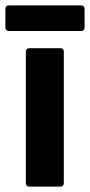

<svg xmlns="http://www.w3.org/2000/svg" viewBox="-48 -693 334 713"><path d="M48 -12V-502Q48 -507 51.5 -510.5Q55 -514 60 -514H177Q182 -514 185.5 -510.5Q189 -507 189 -502V-12Q189 -7 185.5 -3.5Q182 0 177 0H60Q55 0 51.5 -3.5Q48 -7 48 -12ZM-28 -590V-661Q-28 -666 -24.5 -669.5Q-21 -673 -16 -673H254Q259 -673 262.5 -669.5Q266 -666 266 -661V-590Q266 -585 262.5 -581.5Q259 -578 254 -578H-16Q-21 -578 -24.5 -581.5Q-28 -585 -28 -590Z"/></svg>

Font: UMi
Style: Bold
Weight: 700
Designer: Peter Middis
Foundry: We Are UMi
Version: Version 1.0